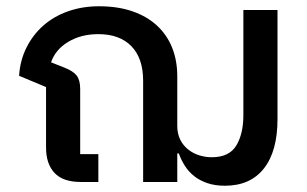

<svg xmlns="http://www.w3.org/2000/svg" viewBox="-20 -581 979 613"><path d="M698 12Q666 12 641.5 3.5Q617 -5 599.5 -19Q582 -33 570 -52Q558 -71 551 -91H546V0H437V-323Q437 -395 399.5 -433.5Q362 -472 294 -472Q239 -472 198 -447.5Q157 -423 143 -382L186 -365Q214 -354 225 -339.5Q236 -325 236 -297V-89H294V0H238Q181 0 154 -29Q127 -58 127 -110V-303L41 -339Q44 -388 64.5 -429Q85 -470 118.5 -499.5Q152 -529 197.5 -545Q243 -561 296 -561Q356 -561 402.5 -545Q449 -529 481 -499.5Q513 -470 529.5 -429Q546 -388 546 -337V-179Q546 -154 555.5 -135Q565 -116 581 -103.5Q597 -91 616.5 -85Q636 -79 656 -79Q712 -79 734.5 -116.5Q757 -154 757 -213V-549H866V-201Q866 -98 822.5 -43Q779 12 698 12Z"/></svg>

Font: IBM-Poppins
Style: Poppins-Medium
Weight: 500
Designer: Mike Abbink, Paul van der Laan, Pieter van Rosmalen, Ben Mitchell, Mark Frömberg
Foundry: Bold Monday
Version: Version 1.1